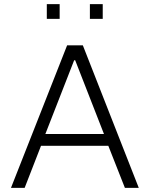

<svg xmlns="http://www.w3.org/2000/svg" viewBox="-20 -907 723 927"><path d="M33 0 304 -688H380L650 0H583L503 -203H178L99 0ZM199 -260H482L343 -616H338ZM206 -816V-887H268V-816ZM414 -816V-887H476V-816Z"/></svg>

Font: Saira Thin Light
Style: Regular
Weight: 300
Version: Version 1.101